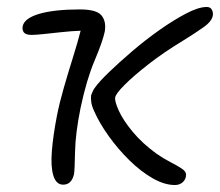

<svg xmlns="http://www.w3.org/2000/svg" viewBox="-20 -519 630 550"><path d="M481 11Q451 11 417 -8.5Q383 -28 350.5 -60Q318 -92 291.5 -129Q265 -166 250 -200Q243 -215 241.5 -226Q240 -237 241 -246Q243 -251 245.5 -257Q248 -263 252 -268Q263 -284 292 -312Q321 -340 359 -372.5Q397 -405 437.5 -433.5Q478 -462 513.5 -480.5Q549 -499 572 -499Q582 -499 586 -492.5Q590 -486 590 -479Q590 -460 563 -441Q536 -422 505 -403Q449 -369 406 -335.5Q363 -302 337.5 -276.5Q312 -251 310 -240Q308 -229 320.5 -201.5Q333 -174 360.5 -141Q388 -108 428 -79Q448 -65 467.5 -55Q487 -45 500 -36.5Q513 -28 513 -19Q513 -6 504 2.5Q495 11 481 11ZM161 10Q141 10 133 -15.5Q125 -41 128.5 -85.5Q132 -130 143 -187Q150 -223 162.5 -266.5Q175 -310 188.5 -353Q202 -396 211 -431Q185 -430 157 -427Q129 -424 105.5 -421.5Q82 -419 71 -419Q54 -419 48.5 -426Q43 -433 45 -444Q50 -467 93 -479.5Q136 -492 209 -492Q257 -492 271 -474.5Q285 -457 280 -428Q274 -400 251 -345.5Q228 -291 211 -211Q196 -137 195 -84.5Q194 -32 192 -20Q185 10 161 10Z"/></svg>

Font: Shantell Sans Normal
Style: Italic
Weight: 300
Italic angle: -11.31°
Designer: Stephen Nixon, Anya Danilova, Shantell Martin
Foundry: Arrow Type
Version: Version 1.008;[a672d596b]